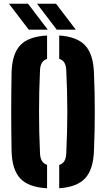

<svg xmlns="http://www.w3.org/2000/svg" viewBox="-20 -999 568 1028"><path d="M232 9Q132.5 3.5 88.5 -43.5Q44.5 -90.5 42 -191Q41 -247.5 40.5 -299Q40 -350.5 40 -400.5Q40 -450.5 40.5 -502.2Q41 -554 42 -610Q44.5 -710 88.5 -756.8Q132.5 -803.5 232 -809V-683.5Q213 -677.5 203.8 -661.8Q194.5 -646 194 -618Q191.5 -563.5 190.2 -509Q189 -454.5 189 -400.5Q189 -346.5 190.2 -292.2Q191.5 -238 194 -183Q194.5 -155 203.8 -138.8Q213 -122.5 232 -116.5ZM297 9V-116Q316.5 -122 325.5 -138.2Q334.5 -154.5 335 -183Q337.5 -238 339 -292.2Q340.5 -346.5 340.5 -400.5Q340.5 -454.5 339 -509Q337.5 -563.5 335 -618Q334.5 -646 325.5 -662Q316.5 -678 297 -684V-809Q392.5 -802.5 436 -755.8Q479.5 -709 483 -610Q485.5 -553.5 486.5 -501.8Q487.5 -450 487.5 -399.8Q487.5 -349.5 486.5 -298.2Q485.5 -247 483 -191Q479.5 -91.5 436 -44.5Q392.5 2.5 297 9ZM134 -840 28 -979H130L236 -840ZM284 -840 178 -979H280L386 -840Z"/></svg>

Font: Big Shoulders Stencil Text Thin Black
Style: Regular
Weight: 900
Version: Version 2.001